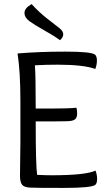

<svg xmlns="http://www.w3.org/2000/svg" viewBox="-20 -919 526 941"><path d="M135 -899Q172 -858 213 -826.5Q254 -795 272 -780.5Q290 -766 290 -751Q290 -736 274 -722Q246 -743 197.5 -770Q149 -797 124.5 -815Q100 -833 100 -856Q100 -879 135 -899ZM78 -57 80 -224V-424Q80 -567 66 -657Q173 -666 300.5 -666Q428 -666 446 -651Q455 -643 455 -622Q455 -601 447 -581Q390 -602 261 -602Q208 -602 151 -599Q155 -555 155 -387H234Q318 -387 354 -391Q358 -383 358 -362.5Q358 -342 347.5 -334Q337 -326 312.5 -325Q288 -324 243 -324H155Q155 -106 162 -62Q206 -60 233 -60Q401 -60 448 -83Q456 -63 456 -42Q456 -21 447 -13Q429 2 293 2Q157 2 127.5 0.5Q98 -1 88 -14Q78 -27 78 -57Z"/></svg>

Font: Overlock
Style: Regular
Weight: 400
Designer: Dario Muhafara
Foundry: Dario Manuel Muhafara
Version: Version 1.002